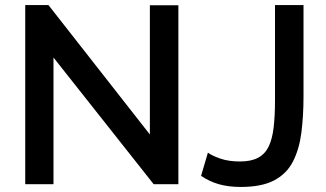

<svg xmlns="http://www.w3.org/2000/svg" viewBox="-20 -730 1294 761"><path d="M192 -502V0H80V-710H172L574 -197V-709H687V0H589ZM804 -125Q820 -113 853 -101.5Q886 -90 931 -90Q975 -90 1002.5 -104.5Q1030 -119 1044.5 -148.5Q1059 -178 1064.5 -224Q1070 -270 1070 -333V-710H1183V-349Q1183 -270 1174.5 -204Q1166 -138 1141 -89.5Q1116 -41 1066.5 -15Q1017 11 934 11Q885 11 847 0Q809 -11 777 -33Z"/></svg>

Font: Raleway Thin SemiBold
Style: Regular
Weight: 600
Version: Version 4.026